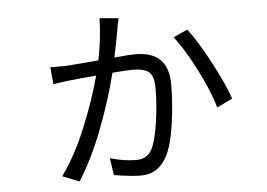

<svg xmlns="http://www.w3.org/2000/svg" viewBox="-49 -678 1097 788"><g transform="rotate(-5 500.0 -284.0)"><path d="M387.7 -614.3 465.8 -607.4Q459 -581.1 458 -568.4Q447.3 -508.8 434.6 -448.2Q490.2 -454.1 522.5 -454.1Q657.2 -454.1 657.2 -318.4Q657.2 -239.3 645 -154.8Q632.8 -70.3 610.4 -27.3Q574.2 43.9 502 43.9Q462.9 43.9 390.6 32.2L379.9 -38.1Q437.5 -21.5 487.3 -21.5Q532.2 -21.5 551.8 -57.6Q569.3 -89.8 580.6 -164.6Q591.8 -239.3 591.8 -306.6Q591.8 -358.4 571.8 -375Q551.8 -391.6 505.9 -391.6Q479.5 -391.6 420.9 -386.7Q396.5 -285.2 350.6 -164.1Q304.7 -43 248 45.9L178.7 18.6Q236.3 -60.5 281.7 -171.4Q327.1 -282.2 353.5 -380.9Q327.1 -378.9 287.6 -375Q248 -371.1 239.3 -370.1Q179.7 -362.3 175.8 -361.3L168.9 -431.6Q203.1 -430.7 238.3 -431.6Q252.9 -432.6 299.3 -436.5Q345.7 -440.4 368.2 -442.4Q386.7 -538.1 387.7 -614.3ZM683.6 -509.8 742.2 -536.1Q779.3 -490.2 830.6 -393.6Q881.8 -296.9 901.4 -238.3L836.9 -207Q820.3 -270.5 772.5 -364.7Q724.6 -459 683.6 -509.8Z"/></g></svg>

Font: Gen Shin Gothic Monospace Normal
Style: Regular
Weight: 350
Designer: [Source Han Sans]
Ryoko NISHIZUKA  (kana & ideographs); Paul D. Hunt (Latin, Greek & Cyrillic); Wenlong ZHANG  (bopomofo
Version: Version 1.002.20150607